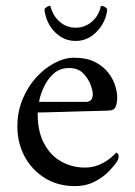

<svg xmlns="http://www.w3.org/2000/svg" viewBox="-20 -624 459 652"><path d="M237 -530Q268 -530 291.5 -550Q315 -570 322 -601Q322 -604 326 -604Q331 -604 337.5 -599.5Q344 -595 344 -591Q344 -590 343.5 -587.5Q343 -585 343 -583Q336 -544 306.5 -514.5Q277 -485 237 -485Q197 -485 168 -513.5Q139 -542 132 -584Q132 -586 131.5 -588Q131 -590 131 -591Q131 -595 137.5 -599.5Q144 -604 148 -604Q152 -604 152 -601Q160 -570 183 -550Q206 -530 237 -530ZM108 -242Q107 -180 129 -138Q151 -96 188 -75.5Q225 -55 268 -55Q295 -55 317 -64.5Q339 -74 354 -86.5Q369 -99 375 -106Q376 -106 379.5 -102.5Q383 -99 383 -93Q383 -85 377 -75Q368 -61 349 -41.5Q330 -22 301 -7Q272 8 234 8Q177 8 133 -19Q89 -46 64 -92Q39 -138 39 -195Q39 -244 56.5 -286.5Q74 -329 102.5 -360.5Q131 -392 165 -410Q199 -428 231 -428Q275 -428 303.5 -413Q332 -398 348.5 -376Q365 -354 371.5 -332Q378 -310 378 -295Q378 -274 373 -262Q368 -250 354 -249Q345 -248 318.5 -247.5Q292 -247 258 -246Q224 -245 191 -244Q158 -243 135 -242.5Q112 -242 108 -242ZM113 -278H272Q281 -278 287.5 -283Q294 -288 295 -301Q296 -313 288 -335Q280 -357 262.5 -375Q245 -393 215 -393Q184 -393 164 -375.5Q144 -358 132.5 -335.5Q121 -313 116.5 -295.5Q112 -278 113 -278Z"/></svg>

Font: Amiri
Style: Regular
Weight: 400
Designer: Khaled Hosny
Version: Version 0.114